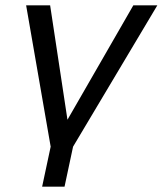

<svg xmlns="http://www.w3.org/2000/svg" viewBox="-20 -550 610 720"><path d="M138 150 170 0 78 -530H168L233 -101L480 -530H570L254 0L222 150Z"/></svg>

Font: Geist Regular
Style: Italic
Weight: 400
Italic angle: -12°
Designer: Basement.studio, Andrés Briganti, Mateo Zaragoza
Foundry: Basement.studio, Vercel, Andrés Briganti, Guido Ferreyra, Mateo Zaragoza
Version: Version 1.500; ttfautohint (v1.8.4.7-5d5b)